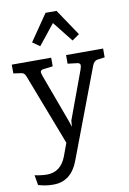

<svg xmlns="http://www.w3.org/2000/svg" viewBox="-117 -806 751 1118"><g transform="rotate(-10 258.0 -246.5)"><path d="M528 -480V-428L484 -422Q465 -419 455 -395L257 129Q214 250 107 250Q78 250 58.5 246.5Q39 243 17 237L7 177Q21 181 43.5 183.5Q66 186 79 186Q161 186 194 99L222 23L62 -394Q57 -408 50 -414.5Q43 -421 31 -422L-12 -428V-480H221V-429L163 -422Q156 -421 151.5 -417Q147 -413 147 -407Q147 -402 154 -381L258 -99L270 -63L273 -99L377 -381Q383 -399 383 -407Q383 -413 378.5 -417Q374 -421 368 -422L309 -429V-480ZM361 -557 266 -677 170 -557 127 -587 234 -743H299L404 -587Z"/></g></svg>

Font: Enriqueta
Style: Regular
Weight: 400
Designer: Viviana Monsalve, Gustavo Ibarra
Foundry: 72Puntos
Version: Version 2.000